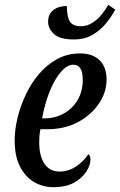

<svg xmlns="http://www.w3.org/2000/svg" viewBox="-20 -768 499 798"><path d="M202 10Q158 10 121.5 -11.5Q85 -33 63 -76Q41 -119 41 -184Q41 -229 53 -278.5Q65 -328 87.5 -375.5Q110 -423 143 -461.5Q176 -500 218.5 -523Q261 -546 313 -546Q365 -546 394 -517.5Q423 -489 423 -438Q423 -384 390.5 -336.5Q358 -289 303 -260Q248 -231 178 -231H148Q143 -207 143 -177Q143 -119 165 -87Q187 -55 227 -55Q266 -55 298 -77.5Q330 -100 347 -127Q356 -122 356 -105Q356 -82 339 -55Q322 -28 288 -9Q254 10 202 10ZM164 -276Q209 -276 245.5 -296.5Q282 -317 303 -353Q324 -389 324 -437Q324 -499 285 -499Q263 -499 242.5 -479Q222 -459 204.5 -426.5Q187 -394 174.5 -354.5Q162 -315 155 -276ZM287 -604Q229 -604 204.5 -626.5Q180 -649 180 -678Q180 -709 201.5 -726Q223 -743 258 -743Q258 -698 270.5 -678.5Q283 -659 316 -659Q342 -659 364.5 -673.5Q387 -688 403.5 -709Q420 -730 430 -748L459 -728Q444 -700 421 -671.5Q398 -643 365 -623.5Q332 -604 287 -604Z"/></svg>

Font: Noto Serif ExtraCondensed Medium
Style: Italic
Weight: 500
Width: 2
Italic angle: -12°
Designer: Monotype Design Team
Foundry: Monotype Imaging Inc.
Version: Version 2.013; ttfautohint (v1.8.4.7-5d5b)